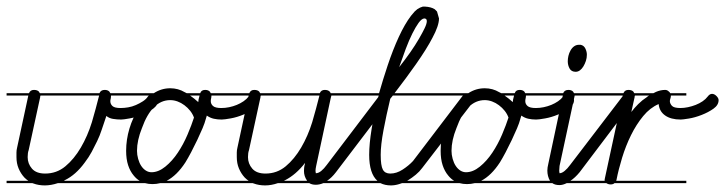

<svg xmlns="http://www.w3.org/2000/svg" viewBox="-20 -570 2202 583"><path d="M361 -280H317Q317 -273 316 -269.5Q315 -266 315 -263Q315 -254 321.5 -248Q328 -242 346 -242Q357 -242 369 -244Q381 -246 392.5 -251Q404 -256 414 -262.5Q424 -269 429 -277Q436 -285 442 -285Q449 -285 455 -279Q461 -273 461 -267Q461 -253 447 -241.5Q433 -230 413 -222Q393 -214 374 -210.5Q355 -207 348 -207Q335 -207 323 -209Q311 -211 303 -218Q295 -195 289 -176.5Q283 -158 275 -141.5Q267 -125 258.5 -109Q250 -93 237 -76Q210 -39 177 -23Q175 -22 174 -21H361V-14H156Q135 -7 116 -7Q97 -7 81 -13L78 -14H0V-21H66Q60 -25 54 -31Q43 -43 36.5 -58.5Q30 -74 30 -93V-107Q30 -114 32 -122L66 -280H0V-287H68Q72 -297 83 -297Q93 -297 98 -292Q100 -289 101 -287H282Q286 -297 298 -297Q307 -297 312 -292Q314 -289 315 -287H361ZM102 -277Q102 -276 102 -275L67 -114Q64 -106 64 -93Q64 -73 77 -58Q90 -43 117 -43Q152 -43 178.5 -65Q205 -87 225.5 -122Q246 -157 259 -199Q271 -240 281 -280H103Q103 -279 102 -277Z M669 -14H467Q455 -11 443 -11Q431 -11 420 -14H361V-21H404Q394 -27 386 -37Q375 -50 369 -68.5Q363 -87 363 -112Q363 -146 373 -179.5Q383 -213 401 -240Q417 -264 437 -280H361V-287H447Q470 -302 497 -302Q521 -302 541 -290Q544 -289 547 -287H588Q591 -297 603 -297Q612 -297 617 -292Q619 -289 620 -287H669V-280H622Q622 -275 621 -271Q620 -267 620 -263Q620 -254 627 -248Q634 -242 652 -242Q664 -242 676 -244.5Q688 -247 699 -251.5Q710 -256 719.5 -262.5Q729 -269 735 -277Q741 -285 749 -285Q755 -285 761.5 -278.5Q768 -272 768 -266Q768 -252 753 -241Q738 -230 719 -222Q700 -214 680.5 -210.5Q661 -207 653 -207Q640 -207 629 -209.5Q618 -212 608 -219L605 -209Q602 -197 595 -180.5Q588 -164 579 -145Q570 -126 560.5 -108Q551 -90 543 -77Q517 -37 486 -21H669ZM569 -213Q565 -224 557.5 -233.5Q550 -243 540 -250.5Q530 -258 519 -262Q508 -266 497 -266Q469 -266 447.5 -244.5Q426 -223 411 -181Q396 -144 396 -112Q396 -100 399.5 -87.5Q403 -75 409 -66Q415 -57 423 -52Q431 -47 440 -47Q461 -47 482 -64Q503 -81 520 -106.5Q537 -132 549.5 -161.5Q562 -191 569 -213ZM582 -260 583 -268 586 -280H557Q570 -271 582 -260Z M1063 -14H962Q950 -9 939 -9Q927 -9 919 -14H824Q804 -7 785 -7Q766 -7 750 -13L747 -14H669V-21H735Q729 -25 723 -31Q712 -43 705.5 -58.5Q699 -74 699 -93V-107Q699 -114 701 -122L735 -280H669V-287H737Q741 -297 752 -297Q762 -297 767 -292Q769 -289 770 -287H951Q955 -297 966 -297Q976 -297 981 -292Q983 -290 984 -287H1063V-280H986V-279Q986 -278 985 -275Q984 -272 984 -271L940 -66Q938 -57 938 -51Q938 -48 939 -44Q947 -44 955.5 -51Q964 -58 972 -69L1130 -277Q1137 -285 1144 -285Q1151 -285 1157 -279Q1163 -273 1163 -266Q1163 -260 1159 -256L1000 -47Q987 -30 973 -21H1063ZM771 -277Q771 -276 771 -275L736 -114Q733 -106 733 -93Q733 -73 746 -58Q759 -43 786 -43Q821 -43 847.5 -65Q874 -87 894.5 -122Q915 -157 928 -199Q940 -240 950 -280H772Q772 -279 771 -277ZM912 -22Q903 -35 903 -51Q903 -55 903.5 -60.5Q904 -66 906 -73V-75Q879 -40 846 -23Q844 -22 842 -21H912Z M1316 -280H1173L1165 -270Q1153 -220 1144.5 -175Q1136 -130 1136 -100Q1136 -67 1142.5 -55Q1149 -43 1165 -43Q1184 -43 1202.5 -55Q1221 -67 1234 -81L1384 -278Q1390 -286 1398 -286Q1405 -286 1411 -279Q1417 -272 1417 -266Q1417 -261 1413 -256L1262 -60Q1254 -49 1242.5 -39.5Q1231 -30 1218 -22Q1217 -22 1216 -21H1316V-14H1201L1192 -11Q1179 -7 1167 -7Q1149 -7 1135 -14H1063V-21H1126Q1101 -43 1101 -100Q1101 -133 1108.5 -179Q1116 -225 1128 -274Q1129 -277 1130 -280H1063V-287H1131Q1143 -329 1157 -371Q1173 -419 1191 -458Q1209 -497 1228 -522Q1234 -529 1239 -535L1247 -542Q1256 -548 1264 -550H1270Q1289 -549 1300 -542L1307 -535L1313 -514Q1313 -492 1293 -455Q1276 -422 1243 -375Q1215 -335 1178 -287H1316ZM1192 -366Q1211 -390 1226 -411.5Q1241 -433 1252 -452Q1263 -471 1269.5 -484.5Q1276 -498 1276 -506Q1276 -514 1268 -514Q1260 -513 1251 -500.5Q1242 -488 1232 -468Q1222 -448 1212 -421.5Q1202 -395 1192 -366Z M1624 -14H1422Q1410 -11 1398 -11Q1386 -11 1375 -14H1316V-21H1359Q1349 -27 1341 -37Q1330 -50 1324 -68.5Q1318 -87 1318 -112Q1318 -146 1328 -179.5Q1338 -213 1356 -240Q1372 -264 1392 -280H1316V-287H1402Q1425 -302 1452 -302Q1476 -302 1496 -290Q1499 -289 1502 -287H1543Q1546 -297 1558 -297Q1567 -297 1572 -292Q1574 -289 1575 -287H1624V-280H1577Q1577 -275 1576 -271Q1575 -267 1575 -263Q1575 -254 1582 -248Q1589 -242 1607 -242Q1619 -242 1631 -244.5Q1643 -247 1654 -251.5Q1665 -256 1674.5 -262.5Q1684 -269 1690 -277Q1696 -285 1704 -285Q1710 -285 1716.5 -278.5Q1723 -272 1723 -266Q1723 -252 1708 -241Q1693 -230 1674 -222Q1655 -214 1635.5 -210.5Q1616 -207 1608 -207Q1595 -207 1584 -209.5Q1573 -212 1563 -219L1560 -209Q1557 -197 1550 -180.5Q1543 -164 1534 -145Q1525 -126 1515.5 -108Q1506 -90 1498 -77Q1472 -37 1441 -21H1624ZM1524 -213Q1520 -224 1512.5 -233.5Q1505 -243 1495 -250.5Q1485 -258 1474 -262Q1463 -266 1452 -266Q1424 -266 1402.5 -244.5Q1381 -223 1366 -181Q1351 -144 1351 -112Q1351 -100 1354.5 -87.5Q1358 -75 1364 -66Q1370 -57 1378 -52Q1386 -47 1395 -47Q1416 -47 1437 -64Q1458 -81 1475 -106.5Q1492 -132 1504.5 -161.5Q1517 -191 1524 -213ZM1537 -260 1538 -268 1541 -280H1512Q1525 -271 1537 -260Z M1804 -280H1725Q1725 -279 1724.5 -277.5Q1724 -276 1724 -275L1679 -66Q1678 -57 1678 -51Q1678 -48 1679 -44Q1686 -44 1694.5 -51Q1703 -58 1711 -69L1870 -277Q1876 -285 1883 -285Q1890 -285 1896.5 -279Q1903 -273 1903 -266Q1903 -260 1898 -256L1740 -47Q1726 -30 1712 -21H1804V-14H1701Q1689 -8 1679 -8Q1665 -8 1657 -14H1624V-21H1650Q1642 -35 1642 -52Q1642 -61 1645 -73L1689 -280H1624V-287H1690Q1694 -297 1706 -297Q1715 -297 1720 -292Q1722 -289 1723 -287H1804ZM1743 -434Q1753 -432 1757.5 -422.5Q1762 -413 1762 -404Q1762 -394 1759 -385Q1756 -376 1751.5 -368.5Q1747 -361 1741 -356.5Q1735 -352 1728 -352Q1715 -352 1709.5 -362Q1704 -372 1704 -384Q1704 -392 1706 -400.5Q1708 -409 1712.5 -417Q1717 -425 1723.5 -429.5Q1730 -434 1738 -434Z M2064 -280H2017V-278Q2017 -275 2015.5 -270.5Q2014 -266 2014 -263Q2014 -256 2020 -249Q2026 -242 2046 -242Q2057 -242 2069 -244.5Q2081 -247 2092.5 -251.5Q2104 -256 2113.5 -262.5Q2123 -269 2129 -277Q2135 -285 2142 -285Q2149 -285 2155.5 -278.5Q2162 -272 2162 -266Q2162 -251 2146.5 -240Q2131 -229 2110.5 -221Q2090 -213 2071.5 -210Q2053 -207 2047 -207Q2017 -207 1999.5 -219.5Q1982 -232 1980 -254Q1954 -243 1933 -217.5Q1912 -192 1896 -159.5Q1880 -127 1869 -91Q1858 -55 1852 -24L1851 -21H2064V-14H1846Q1842 -10 1834 -10Q1827 -10 1821 -14H1804V-21H1816Q1816 -23 1816 -25Q1816 -26 1816.5 -27.5Q1817 -29 1817 -30L1871 -280H1804V-287H1873Q1877 -297 1888 -297Q1898 -297 1903 -292Q1905 -289 1906 -287H1964Q1968 -289 1972 -291Q1986 -297 2000 -297Q2006 -297 2011 -292Q2014 -290 2015 -287H2064ZM1907 -277Q1907 -276 1907 -275L1897 -230Q1906 -242 1918 -254Q1930 -266 1944 -275Q1947 -278 1951 -280H1908Q1908 -279 1907 -277Z"/></svg>

Font: Gruenewald VA 3. Klasse
Style: Regular
Weight: 400
Designer: Peter Wiegel
Foundry: Peter Wiegel, nach dem Schriftentwurf von Dr. H. Gr¸newald
Version: Version 0.007